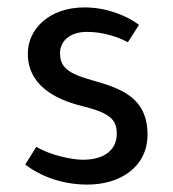

<svg xmlns="http://www.w3.org/2000/svg" viewBox="-20 -486 466 518"><path d="M325 -372 355 -419C323 -443 269 -466 208 -466C113 -466 55 -408 55 -341C55 -260 123 -219 201 -200C278 -181 295 -163 295 -125C295 -85 266 -55 203 -55C176 -55 115 -67 78 -90L48 -42C82 -16 139 12 216 12C305 12 378 -36 378 -123C378 -224 304 -248 230 -269C162 -288 142 -305 142 -343C142 -374 167 -400 215 -400C256 -400 298 -387 325 -372Z"/></svg>

Font: Tajawal Medium
Style: Regular
Weight: 500
Designer: Boutros Fonts
Foundry: Created by Boutros International 2017
Version: Version 1.700